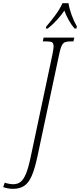

<svg xmlns="http://www.w3.org/2000/svg" viewBox="-148 -951 505 1211"><path d="M-66 240Q-84 240 -99 237Q-114 234 -128 229L-118 201Q-108 205 -92 208Q-76 211 -64 211Q-37 211 -18 196Q1 181 16 144.5Q31 108 45 42L182 -604Q185 -621 187.5 -634.5Q190 -648 190 -657Q190 -678 180.5 -684Q171 -690 142 -690H122L127 -714H321L315 -690H300Q276 -690 262.5 -685Q249 -680 240.5 -661.5Q232 -643 224 -603L87 41Q71 115 52 158.5Q33 202 5 221Q-23 240 -66 240ZM144 -784Q176 -821 203 -858Q230 -895 246 -931H284Q289 -897 303.5 -857Q318 -817 337 -784L334 -771H322Q302 -794 284.5 -826Q267 -858 258 -884Q239 -856 212 -826Q185 -796 153 -771H141Z"/></svg>

Font: Noto Serif ExtraCondensed ExtraLight
Style: Italic
Weight: 200
Width: 2
Italic angle: -12°
Designer: Monotype Design Team
Foundry: Monotype Imaging Inc.
Version: Version 2.014; ttfautohint (v1.8.4.7-5d5b)